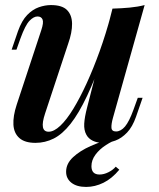

<svg xmlns="http://www.w3.org/2000/svg" viewBox="-20 -550 627 758"><path d="M395 -349Q357 -242 324 -172Q291 -102 258.5 -61Q226 -20 192 -3Q158 14 120 14Q78 14 56.5 -5Q35 -24 33 -57.5Q31 -91 46 -137L143 -431Q153 -461 148 -473Q143 -485 128 -485Q113 -485 96.5 -468Q80 -451 61 -399L45 -354H26L51 -427Q66 -469 87.5 -491Q109 -513 133.5 -521.5Q158 -530 181 -530Q225 -530 244.5 -510.5Q264 -491 264.5 -456.5Q265 -422 249 -377L158 -102Q134 -30 172 -30Q193 -30 218 -53.5Q243 -77 269.5 -120.5Q296 -164 322.5 -222Q349 -280 373.5 -348Q398 -416 418 -491ZM426 -85Q419 -60 420 -45.5Q421 -31 438 -31Q457 -31 473.5 -50.5Q490 -70 507 -117L524 -164H543L517 -89Q503 -49 481.5 -26.5Q460 -4 435.5 5Q411 14 387 14Q363 14 346 5.5Q329 -3 321 -18Q311 -36 312.5 -62Q314 -88 324 -126L424 -516Q460 -517 492 -520Q524 -523 551 -530ZM451 -3Q424 6 398.5 22.5Q373 39 357 60.5Q341 82 341 106Q341 139 373 139Q390 139 408 130Q426 121 437 108L451 120Q422 155 388.5 171.5Q355 188 320 188Q283 188 262 171.5Q241 155 241 128Q241 96 268.5 70.5Q296 45 338 26.5Q380 8 421 -3Z"/></svg>

Font: Playfair Display SemiBold
Style: Italic
Weight: 600
Italic angle: -14°
Designer: Claus Eggers Sørensen
Foundry: Claus Eggers Sørensen
Version: Version 1.203